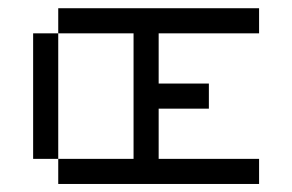

<svg xmlns="http://www.w3.org/2000/svg" viewBox="-20 -458 728 478"><path d="M62.5 -375H125V-62.5H62.5ZM125 -437.5H625V-375H375V-250H500V-187.5H375V-62.5H625V0H125V-62.5H312.5V-375H125Z"/></svg>

Font: Pixel Operator SC
Style: Regular
Weight: 400
Designer: Jayvee Enaguas (GrandChaos9000)
Foundry: The Grandoplex Project
Version: Version 1.4.1 (September 5, 2015)